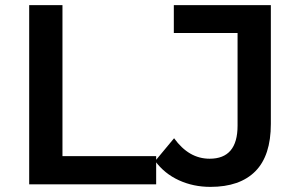

<svg xmlns="http://www.w3.org/2000/svg" viewBox="-20 -720 1166 750"><path d="M94 0V-700H224V-110H590V0ZM802 10Q735 10 678.5 -16Q622 -42 586 -91L660 -180Q689 -140 723.5 -120Q758 -100 799 -100Q908 -100 908 -229V-591H659V-700H1038V-236Q1038 -112 977.5 -51Q917 10 802 10Z"/></svg>

Font: MOST Montserrat SemiBold
Style: Regular
Weight: 600
Designer: Julieta Ulanovsky
Foundry: Julieta Ulanovsky
Version: Version 8.000;March 11, 2024;FontCreator 15.0.0.2926 64-bit